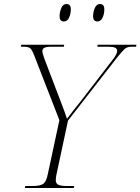

<svg xmlns="http://www.w3.org/2000/svg" viewBox="-20 -937 700 957"><path d="M104 0 106 -10H145Q181 -10 196 -21Q211 -32 218 -68L276 -338L150 -662Q139 -690 130 -697Q121 -704 97 -704H84L86 -714H300L298 -704H232Q191 -704 191 -683Q191 -676 194 -667Q197 -658 201 -645L267 -472Q274 -454 283 -430Q292 -406 300.5 -383.5Q309 -361 314 -345Q328 -364 345 -385.5Q362 -407 386 -437L536 -632Q549 -648 556.5 -661Q564 -674 564 -683Q564 -694 554 -699Q544 -704 521 -704H465L467 -714H660L658 -704H634Q614 -704 601.5 -693Q589 -682 562 -648L319 -336L261 -65Q258 -49 258 -39Q258 -23 270 -16.5Q282 -10 311 -10H350L348 0ZM466 -830Q456 -830 450 -836Q444 -842 444 -856Q444 -877 452.5 -897Q461 -917 478 -917Q500 -917 500 -891Q500 -867 491 -848.5Q482 -830 466 -830ZM298 -830Q289 -830 283 -836Q277 -842 277 -856Q277 -877 285.5 -897Q294 -917 311 -917Q333 -917 333 -891Q333 -867 324 -848.5Q315 -830 298 -830Z"/></svg>

Font: Noto Serif Display ExtraLight
Style: Italic
Weight: 200
Italic angle: -12°
Designer: Monotype Design Team
Foundry: Monotype Imaging Inc.
Version: Version 2.009